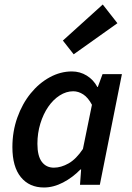

<svg xmlns="http://www.w3.org/2000/svg" viewBox="-20 -820 584 852"><path d="M307 -579 259 -640 436 -800 501 -717ZM175 12Q110 12 72.5 -34Q35 -80 35 -167Q35 -237 57 -298.5Q79 -360 116 -405.5Q153 -451 200.5 -477Q248 -503 299 -503Q335 -503 365 -484.5Q395 -466 412 -434H414L435 -491H521L423 0H335L340 -68H337Q302 -32 259.5 -10Q217 12 175 12ZM219 -76Q251 -76 284.5 -95Q318 -114 348 -159L388 -355Q371 -387 349.5 -401Q328 -415 305 -415Q274 -415 245 -396.5Q216 -378 194 -346Q172 -314 159 -271.5Q146 -229 146 -182Q146 -128 165.5 -102Q185 -76 219 -76Z"/></svg>

Font: TypoPRO Source Sans Pro
Style: Italic
Weight: 600
Italic angle: -11°
Designer: Paul D. Hunt
Foundry: Adobe Systems Incorporated
Version: Version 1.075;PS 2.000;hotconv 1.0.86;makeotf.lib2.5.63406